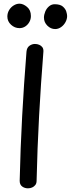

<svg xmlns="http://www.w3.org/2000/svg" viewBox="-20 -1010 385 1044"><path d="M124 -729Q126 -751 140 -761Q154 -771 170 -771Q182 -771 193 -766.5Q204 -762 210.5 -753Q217 -744 216 -729Q202 -554 192.5 -378.5Q183 -203 179 -27Q179 -13 172 -4Q165 5 154.5 9.5Q144 14 132 14Q114 14 100.5 4Q87 -6 87 -27Q91 -203 100.5 -378.5Q110 -554 124 -729ZM86 -857Q60 -857 40 -875.5Q20 -894 20 -920Q20 -939 29.5 -955Q39 -971 54.5 -980.5Q70 -990 86 -990Q106 -990 127 -972.5Q148 -955 148 -923Q148 -905 139.5 -890Q131 -875 117 -866Q103 -857 86 -857ZM280 -852Q256 -852 237.5 -870.5Q219 -889 219 -914Q219 -930 226 -947Q233 -964 246.5 -975.5Q260 -987 277 -987Q307 -987 321.5 -974.5Q336 -962 340.5 -947Q345 -932 345 -923Q345 -906 336 -889.5Q327 -873 312 -862.5Q297 -852 280 -852Z"/></svg>

Font: Playpen Sans
Style: Regular
Weight: 400
Designer: Laura Meseguer, Veronika Burian, José Scaglione, Kostas Bartsokas, Vera Evstafieva, Tom Grace, Yorlmar Campos
Foundry: TypeTogether
Version: Version 2.000